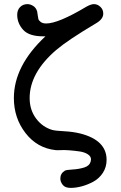

<svg xmlns="http://www.w3.org/2000/svg" viewBox="-20 -725 583 926"><path d="M46.9 -252Q46.9 -407.7 199.2 -549.8H188Q120.1 -549.8 91.6 -581.3Q63 -612.8 63 -653.8Q63 -676.8 76.9 -690.9Q90.8 -705.1 112.8 -705.1Q126 -705.1 139.9 -696.5Q153.8 -688 159.2 -669.9Q160.2 -666 161.6 -653.6Q163.1 -641.1 165 -633.5Q167 -626 176.5 -618.9Q186 -611.8 203.1 -611.8Q261.2 -611.8 397 -692.9Q418.9 -705.1 433.1 -705.1Q450.2 -705.1 464.1 -692.1Q478 -679.2 478 -659.2Q478 -632.3 441.9 -611.8Q307.1 -531.7 251 -483.9Q123 -374 123 -252Q123 -194.8 154.1 -153.3Q185.1 -111.8 232.9 -98.1Q248 -94.2 290 -92Q332 -89.8 367.2 -81.1Q494.1 -48.8 494.1 45.9Q494.1 81.1 476.1 108.6Q458 136.2 430.4 151.1Q402.8 166 374.5 173.6Q346.2 181.2 320.8 181.2Q293.9 181.2 282.5 166.5Q271 151.9 271 136.2Q271 111.3 293 98.1Q299.8 94.2 329.8 92.5Q359.9 90.8 385.5 83Q411.1 75.2 417 55.2Q418.9 47.4 418.9 43.9Q418.9 28.8 403.1 18.8Q387.2 8.8 364 5.4Q340.8 2 315.9 0Q291 -2 272.9 -1Q254.9 0 248 -1Q159.2 -10.7 103 -83.3Q46.9 -155.8 46.9 -252Z"/></svg>

Font: CMU Concrete
Style: Bold
Weight: 700
Version: Version 0.7.0